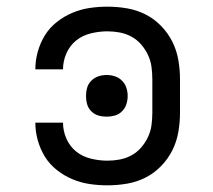

<svg xmlns="http://www.w3.org/2000/svg" viewBox="-20 -548 640 576"><path d="M302 8Q275 8 248.5 4Q222 0 197 -10.5Q172 -21 150.5 -38Q129 -55 115 -77.5Q101 -100 93.5 -126.5Q86 -153 86 -180Q86 -180 86 -180Q86 -180 86 -180H169Q169 -180 169 -180Q169 -180 169 -180Q169 -155 179.5 -131.5Q190 -108 209 -93Q228 -78 253 -72Q278 -66 302 -66Q321 -66 339.5 -69.5Q358 -73 374.5 -82Q391 -91 403.5 -105.5Q416 -120 424 -137Q432 -154 434.5 -172.5Q437 -191 437 -210V-310Q437 -329 434.5 -347.5Q432 -366 424 -383Q416 -400 403.5 -414.5Q391 -429 374.5 -438Q358 -447 339.5 -450.5Q321 -454 302 -454Q278 -454 253 -448Q228 -442 209 -427Q190 -412 179.5 -388.5Q169 -365 169 -340Q169 -340 169 -340Q169 -340 169 -340H86Q86 -340 86 -340Q86 -340 86 -340Q86 -367 93.5 -393.5Q101 -420 115 -442.5Q129 -465 150.5 -482Q172 -499 197 -509.5Q222 -520 248.5 -524Q275 -528 302 -528Q332 -528 361 -523Q390 -518 416 -505Q442 -492 463 -470.5Q484 -449 497 -423Q510 -397 515 -368Q520 -339 520 -310V-210Q520 -181 515 -152Q510 -123 497 -97Q484 -71 463 -49.5Q442 -28 416 -15Q390 -2 361 3Q332 8 302 8ZM300 -198Q287 -198 275 -201.5Q263 -205 254 -214Q245 -223 241.5 -235Q238 -247 238 -260Q238 -273 241.5 -285Q245 -297 254 -306Q263 -315 275 -319Q287 -323 300 -323Q313 -323 325 -319Q337 -315 346 -306Q355 -297 359 -285Q363 -273 363 -260Q363 -247 359 -235Q355 -223 346 -214Q337 -205 325 -201.5Q313 -198 300 -198Z"/></svg>

Font: Iosevka Custom Extended
Style: Regular
Weight: 400
Width: 7
Monospace: yes
Designer: Belleve Invis
Foundry: Belleve Invis
Version: Version 11.2.4; ttfautohint (v1.8.4)